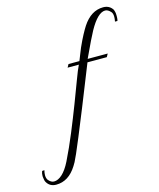

<svg xmlns="http://www.w3.org/2000/svg" viewBox="-263 -661 875 1055"><g transform="rotate(-15 174.5 -133.5)"><path d="M-75 304Q-111 304 -128 275Q-134 266 -136 243V236Q-136 223 -131 211L-118 210Q-122 225 -122 238Q-122 255 -114 266Q-99 284 -82 284Q-59 284 -35 262Q-11 240 11 196Q45 127 76.5 50.5Q108 -26 135.5 -97.5Q163 -169 183 -223Q203 -277 215 -301H151L161 -319H223Q231 -338 237.5 -355.5Q244 -373 251 -389Q268 -427 282.5 -454Q297 -481 308 -498Q356 -571 425 -571Q461 -571 479 -542Q481 -537 483 -529Q485 -521 485 -510V-500Q485 -487 482 -478H468Q471 -493 471 -504Q471 -524 463 -533Q447 -551 431 -551Q389 -551 340 -463Q331 -447 313.5 -411Q296 -375 270 -319H384L374 -301H264Q208 -159 170 -65.5Q132 28 109 84Q86 140 73 169Q60 198 53.5 210.5Q47 223 42 230Q-4 304 -75 304Z"/></g></svg>

Font: Fleur De Leah
Style: Regular
Weight: 400
Designer: Robert E. Leuschke
Foundry: Robert E. Leuschke
Version: Version 1.010; ttfautohint (v1.8.3)